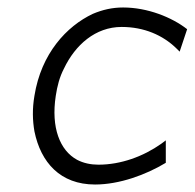

<svg xmlns="http://www.w3.org/2000/svg" viewBox="-20 -482 520 513"><path d="M72 -226C66 -191 67 -160 72 -131C89 -48 141 11 234 11C299 11 370 -15 423 -47V-107L411 -98C363 -64 303 -42 243 -42C223 -42 203 -46 186 -55C140 -80 116 -141 129 -226C133 -252 139 -276 151 -299C181 -362 235 -410 305 -410C365 -410 415 -388 451 -353L460 -344L480 -404C439 -436 374 -462 309 -462C280 -462 254 -456 228 -445C158 -412 90 -339 72 -226Z"/></svg>

Font: Charger Sport
Style: ExLitNrwObl
Weight: 200
Designer: Jasper
Foundry: Cannot Into Space Fonts
Version: Version 1.1